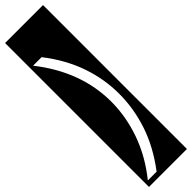

<svg xmlns="http://www.w3.org/2000/svg" viewBox="-396 -885 1066 1066"><g transform="rotate(-45 137.0 -352.0)"><path d="M9 -718Q175 -507 175 -270Q175 -153 134 -37Q93 79 9 183H78Q162 72 199.5 -41.5Q237 -155 237 -270Q237 -386 198 -498.5Q159 -611 76 -718ZM286 213H-12V-917H286Z"/></g></svg>

Font: Zilla Slab Regular Highlight
Style: Regular
Weight: 410
Designer: Typotheque Type Foundry
Foundry: Typotheque type foundry
Version: Version 1.0; 2017